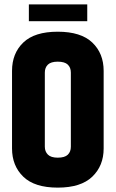

<svg xmlns="http://www.w3.org/2000/svg" viewBox="-20 -848 529 878"><path d="M35 -524Q35 -604 86.5 -653.5Q138 -703 244 -703Q350 -703 402 -653.5Q454 -604 454 -524V-169Q454 -90 402 -40Q350 10 244 10Q138 10 86.5 -40Q35 -90 35 -169ZM304 -516Q304 -539 290 -552.5Q276 -566 244 -566Q213 -566 199 -552.5Q185 -539 185 -516V-177Q185 -155 199 -141Q213 -127 244 -127Q276 -127 290 -140.5Q304 -154 304 -177ZM112 -828H379V-751H112Z"/></svg>

Font: Khand Variable Light
Style: Regular
Weight: 300
Designer: Satya Rajpurohit
Foundry: Indian Type Foundry
Version: Version 3.000